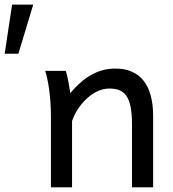

<svg xmlns="http://www.w3.org/2000/svg" viewBox="-20 -801 741 821"><path d="M31.7 -781.2 0 -571.3H58.6L122.1 -781.2ZM634.8 0V-305.2C634.8 -439.5 577.6 -507.8 473.6 -507.8C404.8 -507.8 342.8 -477.1 280.8 -402.8C277.3 -426.3 268.6 -477.5 261.2 -498H173.3C184.1 -464.4 197.8 -396 197.8 -300.3V0H288.1V-283.2C309.6 -349.6 376.5 -422.4 446.8 -422.4C512.7 -422.4 544.4 -390.6 544.4 -268.6V0Z"/></svg>

Font: Andika
Style: Regular
Weight: 400
Designer: Victor Gaultney, Annie Olsen, Julie Remington, Don Collingsworth, Eric Hays
Foundry: SIL International
Version: Version 1.000